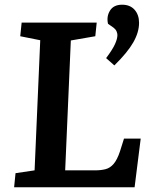

<svg xmlns="http://www.w3.org/2000/svg" viewBox="-20 -796 649 816"><path d="M46 -60 127 -72 151 -625 66 -642 72 -700H391L385 -642L281 -624L257 -72H384Q409 -72 428.5 -77Q448 -82 463 -99.5Q478 -117 490 -153L507 -207H578L552 0H40ZM466 -518 431 -549Q458 -585 468.5 -608Q479 -631 479 -647Q479 -654 475.5 -662.5Q472 -671 463 -678L439 -695Q432 -726 447.5 -751Q463 -776 499 -776Q533 -776 552 -754.5Q571 -733 571 -699Q571 -659 546.5 -616Q522 -573 466 -518Z"/></svg>

Font: Literata 12pt SemiBold
Style: Italic
Weight: 600
Italic angle: -2°
Designer: Latin by Veronika Burian and Jose Scaglione. Greek by Irene Vlachou. Cyrillic by Vera Evstafieva
Foundry: TypeTogether
Version: Version 3.002